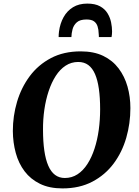

<svg xmlns="http://www.w3.org/2000/svg" viewBox="-20 -1039 772 1069"><path d="M327.5 10Q255 10 202.8 -15.5Q150.5 -41 117 -85.2Q83.5 -129.5 67.8 -187.2Q52 -245 51.5 -309.5Q51.5 -393.5 75 -472.5Q98.5 -551.5 145.5 -614.8Q192.5 -678 263.5 -715.5Q334.5 -753 429.5 -753Q502.5 -753 554.8 -727.8Q607 -702.5 640.5 -658Q674 -613.5 690 -556.8Q706 -500 706 -437Q706 -352 683 -272Q660 -192 612.8 -128.5Q565.5 -65 494.2 -27.5Q423 10 327.5 10ZM341 -48Q380 -48 411.5 -68.5Q443 -89 466.8 -126Q490.5 -163 506.2 -211.2Q522 -259.5 529.8 -315.5Q537.5 -371.5 537.5 -430.5Q537.5 -495 530.5 -544.2Q523.5 -593.5 509 -626.8Q494.5 -660 471.5 -677Q448.5 -694 415.5 -694Q377 -694 345.5 -673.5Q314 -653 290.5 -616.5Q267 -580 251 -532Q235 -484 227 -429Q219 -374 219.5 -316Q219.5 -250.5 226.8 -200.5Q234 -150.5 248.8 -116.5Q263.5 -82.5 286.5 -65.2Q309.5 -48 341 -48ZM466 -1019Q509.5 -1019 536.8 -1004Q564 -989 578.5 -965.2Q593 -941.5 598.5 -914.8Q604 -888 604 -863.5Q604 -856 603.2 -847.8Q602.5 -839.5 601 -832.5H530.5Q530.5 -837.5 530.2 -842.2Q530 -847 529.5 -851.5Q529 -874.5 523.2 -892.2Q517.5 -910 503.5 -920.2Q489.5 -930.5 461.5 -930.5Q425.5 -930.5 407.8 -914.8Q390 -899 384 -876.2Q378 -853.5 377.5 -832.5H306.5Q306.5 -841 307 -848.2Q307.5 -855.5 308.5 -863.5Q314.5 -908.5 334 -943.5Q353.5 -978.5 386.5 -998.8Q419.5 -1019 466 -1019Z"/></svg>

Font: Merriweather 20pt ExtraBold
Style: Italic
Weight: 800
Italic angle: -7.8°
Version: Version 2.101